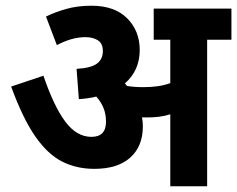

<svg xmlns="http://www.w3.org/2000/svg" viewBox="-20 -652 830 672"><path d="M480 -210Q480 -140 436 -100.5Q392 -61 310 -61Q248 -61 197.5 -86.5Q147 -112 103.5 -174.5Q60 -237 19 -349L132 -387Q168 -281 208 -227Q248 -173 300 -173Q351 -173 351 -226Q351 -252 342.5 -273.5Q334 -295 317 -314Q289 -307 256 -305L248 -411Q299 -414 319.5 -429.5Q340 -445 340 -473Q340 -500 322.5 -511Q305 -522 279 -522Q254 -522 228.5 -514.5Q203 -507 179 -494L141 -594Q171 -609 211 -620.5Q251 -632 300 -632Q381 -632 425 -588Q469 -544 469 -477Q469 -405 417 -360Q421 -356 425 -351Q438 -349 451.5 -348Q465 -347 482 -347Q508 -347 530.5 -350Q553 -353 576 -361V-513H518V-622H790V-513H705V0H576V-252Q557 -246 537 -243.5Q517 -241 497 -241Q487 -241 477 -241Q480 -226 480 -210Z"/></svg>

Font: Noto Sans SemiCondensed
Style: Bold
Weight: 700
Width: 4
Designer: Monotype Design Team
Foundry: Monotype Imaging Inc.
Version: Version 2.013; ttfautohint (v1.8.4.7-5d5b)